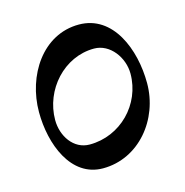

<svg xmlns="http://www.w3.org/2000/svg" viewBox="-73 -483 546 566"><g transform="rotate(-15 200.0 -200.0)"><path d="M325 -235C325 -141 249 -64 155 -64C106 -64 75 -111 75 -160C75 -252 148 -334 240 -334C289 -334 325 -284 325 -235ZM175 14C285 14 365 -85 365 -195C365 -299 319 -414 215 -414C104 -414 35 -306 35 -195C35 -97 77 14 175 14Z"/></g></svg>

Font: EB Garamond 12
Style: Regular
Weight: 400
Version: Version 0.016+